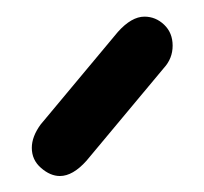

<svg xmlns="http://www.w3.org/2000/svg" viewBox="-20 -697 247 233"><path d="M52.7 -483.4Q41 -483.4 29.8 -493.2Q18.6 -502.9 18.6 -517.6Q18.6 -531.2 29.3 -545.9L123 -658.2Q139.6 -676.8 155.3 -676.8Q168.9 -676.8 179.2 -667Q189.5 -657.2 189.5 -641.6Q189.5 -626 178.7 -614.3L85 -502Q68.4 -483.4 52.7 -483.4Z"/></svg>

Font: Jura
Style: DemiBold
Weight: 600
Version: Version 2.4